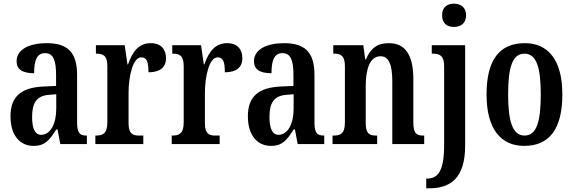

<svg xmlns="http://www.w3.org/2000/svg" viewBox="-20 -781 3108 1041"><path d="M162 10C226 10 250 -24 285 -79H292L307 0H451V-46H448C411 -46 398 -62 398 -118V-375C398 -501 343 -547 233 -547C139 -547 70 -513 70 -449C70 -405 101 -384 165 -384C165 -451 179 -493 224 -493C272 -493 284 -448 284 -373V-315L218 -312C96 -307 37 -259 37 -151C37 -41 93 10 162 10ZM203 -50C169 -50 154 -87 154 -146C154 -222 177 -262 247 -267L285 -270V-191C285 -109 253 -50 203 -50Z M497 0H757V-46H734C701 -46 677 -54 677 -113V-276C677 -366 700 -470 746 -470C777 -470 785 -444 785 -389C847 -389 880 -416 880 -465C880 -513 854 -547 797 -547C732 -547 698 -500 674 -432H671L656 -536H500V-490H503C538 -490 562 -481 562 -422V-118C562 -55 536 -46 500 -46H497Z M911 0H1171V-46H1148C1115 -46 1091 -54 1091 -113V-276C1091 -366 1114 -470 1160 -470C1191 -470 1199 -444 1199 -389C1261 -389 1294 -416 1294 -465C1294 -513 1268 -547 1211 -547C1146 -547 1112 -500 1088 -432H1085L1070 -536H914V-490H917C952 -490 976 -481 976 -422V-118C976 -55 950 -46 914 -46H911Z M1449 10C1513 10 1537 -24 1572 -79H1579L1594 0H1738V-46H1735C1698 -46 1685 -62 1685 -118V-375C1685 -501 1630 -547 1520 -547C1426 -547 1357 -513 1357 -449C1357 -405 1388 -384 1452 -384C1452 -451 1466 -493 1511 -493C1559 -493 1571 -448 1571 -373V-315L1505 -312C1383 -307 1324 -259 1324 -151C1324 -41 1380 10 1449 10ZM1490 -50C1456 -50 1441 -87 1441 -146C1441 -222 1464 -262 1534 -267L1572 -270V-191C1572 -109 1540 -50 1490 -50Z M1783 0H2025V-46H2021C1985 -46 1963 -54 1963 -113V-316C1963 -398 1982 -476 2043 -476C2091 -476 2107 -424 2107 -339V0H2280V-46H2276C2240 -46 2221 -55 2221 -118V-352C2221 -488 2174 -547 2088 -547C2025 -547 1989 -519 1964 -459H1960L1950 -536H1787V-490H1791C1826 -490 1850 -481 1850 -423V-117C1850 -55 1825 -46 1789 -46H1783Z M2441 -635C2476 -635 2507 -653 2507 -698C2507 -743 2476 -761 2441 -761C2405 -761 2377 -743 2377 -698C2377 -653 2405 -635 2441 -635ZM2291 240H2306C2421 240 2502 187 2502 8V-536H2321V-490H2327C2362 -490 2388 -481 2388 -422V5C2388 145 2355 187 2297 187H2291Z M2822 10C2958 10 3029 -81 3029 -269C3029 -457 2951 -547 2825 -547C2689 -547 2618 -457 2618 -269C2618 -81 2696 10 2822 10ZM2824 -46C2759 -46 2735 -123 2735 -269C2735 -415 2758 -490 2823 -490C2889 -490 2912 -415 2912 -269C2912 -123 2890 -46 2824 -46Z"/></svg>

Font: Noto Serif Sinhala ExtraCondensed SemiBold
Style: Regular
Weight: 600
Width: 2
Designer: Jelle Bosma - Monotype Design Team
Foundry: Monotype Imaging Inc.
Version: Version 2.007